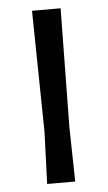

<svg xmlns="http://www.w3.org/2000/svg" viewBox="-49 -676 398 709"><g transform="rotate(-5 150.0 -321.0)"><path d="M203 -642 197 -202 201 0H97L104 -193L97 -642Z"/></g></svg>

Font: Alegreya Sans Medium
Style: Regular
Weight: 500
Designer: Juan Pablo del Peral
Foundry: Huerta Tipografica
Version: Version 2.007